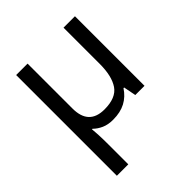

<svg xmlns="http://www.w3.org/2000/svg" viewBox="-211 -671 1046 1046"><g transform="rotate(-45 311.5 -148.0)"><path d="M538 -536V0H467L453 -72H448Q422 -32 382.5 -11Q343 10 287 10Q248 10 220 -2.5Q192 -15 172 -35H168Q170 -17 171.5 13.5Q173 44 173 84V240H85V-536H173V-190Q173 -63 293 -63Q382 -63 416 -113Q450 -163 450 -257V-536Z"/></g></svg>

Font: Noto Sans
Style: Regular
Weight: 400
Designer: Monotype Design Team
Foundry: Monotype Imaging Inc.
Version: Version 1.902